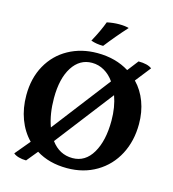

<svg xmlns="http://www.w3.org/2000/svg" viewBox="-129 -986 1006 1119"><g transform="rotate(15 374.0 -426.5)"><path d="M713 -348Q713 -245 670.5 -164Q628 -83 550.5 -37Q473 9 373 9Q265 9 187 -40L132 27Q108 27 87 21Q66 15 55 5L130 -85Q84 -132 59.5 -197.5Q35 -263 35 -341Q35 -444 78.5 -522Q122 -600 199 -642.5Q276 -685 373 -685Q483 -685 565 -634L616 -700Q671 -700 697 -680L624 -587Q667 -543 690 -481.5Q713 -420 713 -348ZM195 -366Q195 -271 222 -196L491 -546Q466 -582 431.5 -602Q397 -622 357 -622Q283 -622 239 -553.5Q195 -485 195 -366ZM553 -325Q553 -407 529 -473L260 -124Q310 -56 389 -56Q466 -56 509.5 -130Q553 -204 553 -325ZM319 -746Q357 -815 378 -872Q416 -880 451 -880Q488 -880 510 -873Q449 -806 393 -734Q352 -734 319 -746Z"/></g></svg>

Font: Vollkorn SC
Style: Bold
Weight: 700
Designer: Friedrich Althausen
Foundry: Friedrich Althausen
Version: Version 4.015